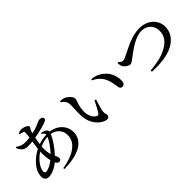

<svg xmlns="http://www.w3.org/2000/svg" viewBox="111 -1764 2778 2778"><g transform="rotate(-45 1500.0 -374.5)"><path d="M149 -661C180 -589 215 -555 290 -555C320 -555 352 -557 383 -561C376 -518 370 -472 365 -429C238 -364 114 -243 114 -111C114 -55 144 -27 192 -27C253 -27 328 -59 400 -118C413 -92 430 -76 451 -76C474 -76 491 -87 491 -113C491 -136 481 -158 469 -184C546 -267 616 -369 649 -450C751 -432 812 -357 812 -263C812 -119 682 -13 427 29L431 50C705 46 904 -40 904 -239C904 -356 814 -466 661 -485C663 -498 659 -509 650 -520C630 -541 599 -552 561 -559L553 -546C584 -526 598 -510 597 -488C538 -486 482 -475 433 -458C438 -495 445 -534 453 -571C559 -588 666 -618 711 -637C734 -646 743 -658 743 -676C743 -700 719 -714 674 -714C659 -714 592 -670 469 -643L477 -674C486 -711 509 -719 509 -743C509 -766 447 -799 389 -799C372 -799 346 -790 327 -782V-765C347 -761 368 -757 384 -751C400 -745 404 -740 404 -722C404 -703 400 -670 394 -630C364 -626 334 -624 303 -624C249 -624 214 -636 162 -673ZM587 -454C562 -393 502 -309 443 -246C433 -277 426 -314 426 -363C426 -379 427 -396 428 -414C483 -439 534 -452 587 -454ZM377 -185C324 -143 262 -110 217 -110C197 -110 188 -120 188 -143C188 -208 256 -309 361 -378L360 -340C360 -288 366 -232 377 -185Z M1151 -541C1151 -482 1143 -402 1147 -326C1155 -152 1252 -64 1332 -30C1386 -8 1424 -28 1424 -66C1424 -93 1408 -94 1413 -147C1416 -180 1442 -265 1465 -338L1442 -348C1410 -284 1375 -215 1342 -168C1332 -154 1320 -153 1305 -160C1268 -177 1217 -235 1217 -339C1217 -455 1262 -514 1262 -561C1262 -605 1205 -656 1161 -676C1136 -686 1106 -689 1080 -690L1073 -677C1134 -631 1151 -597 1151 -541ZM1618 -576C1692 -545 1746 -492 1775 -425C1810 -346 1811 -278 1821 -235C1827 -210 1845 -198 1864 -198C1903 -198 1921 -225 1921 -278C1921 -351 1892 -441 1833 -499C1780 -551 1725 -585 1625 -596Z M2073 -497 2058 -489C2060 -468 2060 -443 2070 -422C2086 -387 2138 -346 2175 -346C2208 -346 2232 -374 2295 -419C2359 -465 2501 -577 2629 -577C2749 -577 2819 -495 2819 -391C2819 -288 2763 -216 2666 -165C2564 -108 2456 -89 2319 -76L2322 -51C2473 -42 2636 -59 2736 -110C2840 -162 2919 -245 2919 -377C2919 -506 2814 -626 2631 -626C2473 -626 2321 -533 2212 -483C2171 -462 2156 -459 2139 -459C2115 -459 2090 -477 2073 -497Z"/></g></svg>

Font: Noto Serif CJK JP SemiBold
Style: Regular
Weight: 600
Designer: Ryoko NISHIZUKA 西塚涼子 (kana & ideographs); Frank Grießhammer (Latin, Greek & Cyrillic); Wenlong ZHANG 张文龙 (bopomofo); San
Foundry: Adobe
Version: Version 2.001;hotconv 1.1.0;makeotfexe 2.6.0